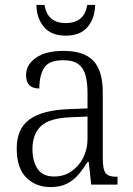

<svg xmlns="http://www.w3.org/2000/svg" viewBox="-20 -751 541 781"><path d="M185 10Q126 10 87 -28.5Q48 -67 48 -148Q48 -227 100 -265Q152 -303 259 -307L336 -310V-372Q336 -413 328.5 -443Q321 -473 299.5 -489.5Q278 -506 237 -506Q179 -506 159.5 -475Q140 -444 140 -391Q86 -391 86 -445Q86 -488 126 -516Q166 -544 239 -544Q321 -544 359.5 -504Q398 -464 398 -375V-111Q398 -62 409.5 -47Q421 -32 454 -32H458V0H351L341 -92H336Q320 -66 300.5 -42.5Q281 -19 253.5 -4.5Q226 10 185 10ZM200 -33Q240 -33 270.5 -54Q301 -75 318.5 -109.5Q336 -144 336 -185V-277L269 -274Q181 -271 146.5 -238Q112 -205 112 -145Q112 -95 133 -64Q154 -33 200 -33ZM248 -606Q188 -606 158.5 -641.5Q129 -677 128 -731H161Q168 -691 190.5 -674Q213 -657 248 -657Q282 -657 305 -674Q328 -691 335 -731H367Q366 -677 336.5 -641.5Q307 -606 248 -606Z"/></svg>

Font: Noto Serif Armenian SemiCondensed Light
Style: Regular
Weight: 300
Width: 4
Designer: Monotype Design Team
Foundry: Monotype Imaging Inc.
Version: Version 2.008; ttfautohint (v1.8.4.7-5d5b)